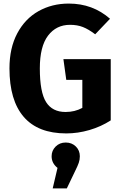

<svg xmlns="http://www.w3.org/2000/svg" viewBox="-20 -730 685 1075"><path d="M596 -625 513 -538Q476 -566 444.5 -578.5Q413 -591 372 -591Q295 -591 249 -530.5Q203 -470 203 -347Q203 -214 238 -158.5Q273 -103 347 -103Q399 -103 441 -126V-283H351L335 -399H600V-56Q546 -21 481 -2Q416 17 351 17Q193 17 113 -75.5Q33 -168 33 -347Q33 -461 76.5 -543Q120 -625 195.5 -667.5Q271 -710 365 -710Q499 -710 596 -625ZM427 145Q427 164 421 181.5Q415 199 400 229L354 325H275L302 210Q269 184 269 145Q269 113 291.5 90.5Q314 68 348 68Q382 68 404.5 90Q427 112 427 145Z"/></svg>

Font: Statis Sans
Style: Bold
Weight: 700
Designer: bBox Type GmbH
Foundry: bBox Type GmbH
Version: Version 1.000